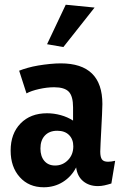

<svg xmlns="http://www.w3.org/2000/svg" viewBox="-20 -780 522 812"><path d="M165 12Q102 12 63.5 -31Q25 -74 25 -143Q25 -215 67 -258Q109 -301 179 -301Q208 -301 237 -293Q266 -285 289 -270V-326Q289 -373 271 -392Q253 -411 209 -411Q179 -411 145.5 -403.5Q112 -396 92 -385L61 -481Q76 -487 97 -493Q118 -499 142 -503Q166 -507 191 -509.5Q216 -512 237 -512Q413 -512 413 -340Q413 -325 411.5 -296Q410 -267 408.5 -235.5Q407 -204 405.5 -177Q404 -150 404 -139Q404 -116 411 -106Q418 -96 437 -96Q450 -96 467 -100L451 -4Q435 1 421.5 4Q408 7 394 7Q357 7 332 -13.5Q307 -34 302 -72Q282 -33 246 -10.5Q210 12 165 12ZM213 -80Q245 -80 267.5 -103Q290 -126 290 -161Q290 -191 272 -209Q254 -227 222 -227Q189 -227 170 -207Q151 -187 151 -152Q151 -119 167.5 -99.5Q184 -80 213 -80ZM380 -748 248 -581 179 -593 258 -760Z"/></svg>

Font: Cantora One
Style: Regular
Weight: 400
Designer: Pablo Impallari, Rodrigo Fuenzalida
Foundry: Pablo Impallari
Version: Version 1.002; ttfautohint (v0.8) -G 200 -r 50